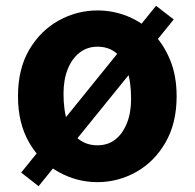

<svg xmlns="http://www.w3.org/2000/svg" viewBox="-20 -614 671 662"><path d="M316 14Q245 14 182 -21Q119 -56 80.5 -122.5Q42 -189 42 -282Q42 -376 80.5 -442Q119 -508 182 -543Q245 -578 316 -578Q369 -578 418.5 -558.5Q468 -539 506 -500.5Q544 -462 566.5 -407.5Q589 -353 589 -282Q589 -189 550.5 -122.5Q512 -56 449.5 -21Q387 14 316 14ZM316 -113Q352 -113 377.5 -133Q403 -153 417.5 -189Q432 -225 432 -273Q432 -333 418 -373Q404 -413 378.5 -433Q353 -453 316 -453Q281 -453 254.5 -432.5Q228 -412 213.5 -375.5Q199 -339 199 -291Q199 -232 213 -192Q227 -152 253.5 -132.5Q280 -113 316 -113ZM113 28 53 -19 518 -594 579 -547Z"/></svg>

Font: Noto Sans SC ExtraBold
Style: Regular
Weight: 800
Designer: Ryoko NISHIZUKA 西塚涼子 (kana, bopomofo & ideographs); Paul D. Hunt (Latin, Greek & Cyrillic); Sandoll Communications 산돌커뮤니
Foundry: Adobe
Version: Version 2.004-H2;hotconv 1.0.118;makeotfexe 2.5.65603